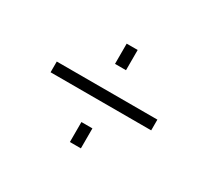

<svg xmlns="http://www.w3.org/2000/svg" viewBox="-90 -611 719 666"><g transform="rotate(30 270.0 -278.0)"><path d="M248 -394V-475H292V-394ZM248 -81V-161H292V-81ZM69 -257V-300H472V-257Z"/></g></svg>

Font: Oxford Sans
Style: Regular
Weight: 300
Designer: Matt McInerney, Pablo Impallari, Rodrigo Fuenzalida
Foundry: Matt McInerney, Pablo Impallari, Rodrigo Fuenzalida
Version: Version 3.000g; ttfautohint (v1.5) -l 8 -r 28 -G 28 -x 14 -D